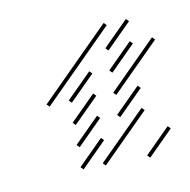

<svg xmlns="http://www.w3.org/2000/svg" viewBox="-41 -259 301 304"><g transform="rotate(-10 109.5 -107.5)"><path d="M71.4 4.3 111.4 -35.7 107.1 -40 67.1 0ZM71.4 -31.4 111.4 -71.4 107.1 -75.7 67.1 -35.7ZM71.4 -67.1 111.4 -107.1 107.1 -111.4 67.1 -71.4ZM178.6 4.3 218.6 -35.7 214.3 -40 174.3 0ZM107.1 4.3 182.9 -71.4 178.6 -75.7 102.9 0ZM142.9 -67.1 182.9 -107.1 178.6 -111.4 138.6 -71.4ZM142.9 -102.9 218.6 -178.6 214.3 -182.9 138.6 -107.1ZM142.9 -138.6 182.9 -178.6 178.6 -182.9 138.6 -142.9ZM142.9 -174.3 182.9 -214.3 178.6 -218.6 138.6 -178.6ZM35.7 -102.9 147.1 -214.3 142.9 -218.6 31.4 -107.1ZM71.4 -102.9 111.4 -142.9 107.1 -147.1 67.1 -107.1Z"/></g></svg>

Font: Gossip Low Needlepoint
Style: Regular
Weight: 100
Width: 3
Designer: Deborah Khodanovich
Version: Version 1.001;Glyphs 3.3.1 (3343)